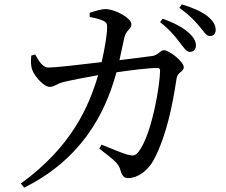

<svg xmlns="http://www.w3.org/2000/svg" viewBox="-20 -810 1040 884"><path d="M854 -571C870 -571 882 -582 882 -600C882 -620 873 -637 849 -659C822 -684 781 -705 729 -724L717 -708C761 -674 787 -642 807 -615C826 -591 838 -571 854 -571ZM946 -644C963 -644 973 -654 973 -673C973 -694 962 -713 936 -735C911 -755 870 -774 817 -790L806 -774C853 -740 876 -715 897 -690C918 -666 929 -644 946 -644ZM76 35 91 54C397 -97 482 -354 516 -477C578 -486 659 -497 706 -497C713 -497 717 -493 717 -485C717 -421 679 -188 617 -110C603 -93 593 -91 567 -98C546 -104 495 -124 448 -144L437 -126C496 -79 526 -61 535 -25C542 0 551 10 572 10C613 10 663 -25 689 -76C747 -187 774 -324 793 -449C798 -480 826 -478 826 -501C826 -526 759 -579 735 -579C717 -579 708 -555 680 -552L530 -533L552 -635C561 -674 585 -674 585 -699C585 -726 512 -767 468 -768C447 -769 414 -758 393 -751V-732C412 -728 438 -723 456 -714C471 -707 474 -699 473 -680C473 -651 461 -579 448 -524C341 -511 234 -499 204 -499C175 -499 159 -530 142 -559L124 -554C122 -531 121 -507 129 -487C138 -461 181 -410 209 -410C230 -410 240 -424 271 -432C299 -439 375 -454 432 -464C389 -319 310 -135 76 35Z"/></svg>

Font: Source Han Serif CN Medium
Style: Regular
Weight: 500
Designer: Ryoko NISHIZUKA 西塚涼子 (kana & ideographs); Frank Grießhammer (Latin, Greek & Cyrillic); Wenlong ZHANG 张文龙 (bopomofo); San
Foundry: Adobe
Version: Version 2.002;hotconv 1.1.0;makeotfexe 2.6.0